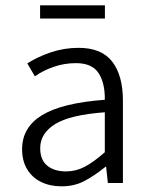

<svg xmlns="http://www.w3.org/2000/svg" viewBox="-20 -671 547 704"><path d="M258.3 -439.5Q215.8 -439.5 176.5 -425.8Q137.2 -412.1 107.9 -391.1L80.1 -438.5Q116.2 -461.9 165.5 -478.8Q214.8 -495.6 268.1 -495.6Q352.5 -495.6 391.6 -444.8Q430.7 -394 430.7 -301.8V0H375.5L369.1 -59.6H367.2Q323.2 -24.4 287.1 -6.1Q251 12.2 205.6 12.2Q163.6 12.2 130.9 -3.7Q98.1 -19.5 79.6 -50.3Q61 -81.1 61 -124Q61 -204.1 134.3 -248.8Q207.5 -293.5 364.3 -305.2Q365.2 -366.7 341.3 -403.1Q317.4 -439.5 258.3 -439.5ZM364.3 -112.8V-259.3Q237.3 -250 182.4 -216.1Q127.4 -182.1 127.4 -127.9Q127.4 -84.5 153.3 -63.5Q179.2 -42.5 222.2 -42.5Q257.8 -42.5 290.3 -59.3Q322.8 -76.2 364.3 -112.8ZM364.7 -651.4V-603H127V-651.4Z"/></svg>

Font: Varta
Style: Light
Weight: 300
Designer: Joana Correia, Viktoriya Grabowska, Eben Sorkin
Foundry: Sorkin Type
Version: Version 1.002; ttfautohint (v1.3) -l 8 -r 24 -G 200 -x 12 -H